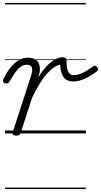

<svg xmlns="http://www.w3.org/2000/svg" viewBox="-34 -909 688 1308"><path d="M76 15Q64 15 56.5 10Q49 5 52 -6L176 -388Q190 -429 183 -448.5Q176 -468 150 -468Q129 -468 109.5 -455.5Q90 -443 71.5 -417.5Q53 -392 31 -354Q26 -346 20.5 -342.5Q15 -339 3 -341Q-10 -344 -13 -352.5Q-16 -361 -11 -370Q10 -414 36 -447Q62 -480 92 -498Q122 -516 157 -516Q180 -516 196.5 -509Q213 -502 223 -489Q233 -476 236.5 -457Q240 -438 236 -415L225 -380Q250 -420 273.5 -447Q297 -474 318.5 -490Q340 -506 358.5 -512.5Q377 -519 393 -519Q405 -519 412 -514Q419 -509 419 -496Q419 -459 424.5 -437.5Q430 -416 441.5 -406.5Q453 -397 469 -397Q494 -397 525.5 -411Q557 -425 601 -457Q609 -463 616 -460.5Q623 -458 628 -451Q633 -444 633.5 -436.5Q634 -429 627 -424Q583 -390 542 -372Q501 -354 466 -354Q440 -354 420.5 -364.5Q401 -375 389.5 -400.5Q378 -426 376 -468Q356 -465 332.5 -449Q309 -433 284 -405Q259 -377 234 -335.5Q209 -294 184 -241L107 -4Q104 6 97.5 10.5Q91 15 76 15ZM0 369H551V379H0ZM0 -20H551V0H0ZM0 -505H551V-500H0ZM0 -889H551V-879H0Z"/></svg>

Font: Playwrite HR Guides
Style: Regular
Weight: 400
Designer: Veronika Burian, José Scaglione
Foundry: TypeTogether
Version: Version 1.003